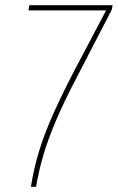

<svg xmlns="http://www.w3.org/2000/svg" viewBox="-20 -720 454 740"><path d="M99 0Q111 -74 131.5 -140.5Q152 -207 185 -280.5Q218 -354 266 -447L389 -680H90L93 -700H414L411 -683L278 -426Q226 -327 195 -253.5Q164 -180 146.5 -120Q129 -60 119 0Z"/></svg>

Font: Georama SemiCondensed Thin
Style: Italic
Weight: 100
Width: 4
Italic angle: -9°
Designer: Jean-Baptiste Levee
Foundry: Production Type
Version: Version 1.000